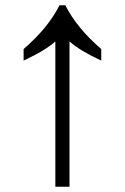

<svg xmlns="http://www.w3.org/2000/svg" viewBox="-20 -712 476 732"><path d="M191 0V-554Q152 -519 70 -481V-525Q163 -605 207 -692H229Q273 -605 366 -525V-481Q284 -519 245 -554V0Z"/></svg>

Font: guzrati25
Style: Book
Weight: 400
Designer: Jelle Bosma - Monotype Design Team, Universal Thirst
Foundry: Monotype Imaging Inc.
Version: Version 2.106